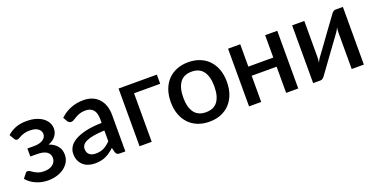

<svg xmlns="http://www.w3.org/2000/svg" viewBox="-23 -1054 3113 1595"><g transform="rotate(-20 1533.0 -256.5)"><path d="M34.5 -456 59 -414.5C63 -408.2 66.8 -404 70.2 -402C73.8 -400 78 -399 83 -399C87.7 -399 93.1 -400.8 99.2 -404.5C105.4 -408.2 113 -412.2 122 -416.8C131 -421.2 142.1 -425.4 155.2 -429.2C168.4 -433.1 184.3 -435 203 -435C236 -435 260.7 -428.7 277.2 -416C293.7 -403.3 302 -387.8 302 -369.5C302 -349.2 292.5 -332.7 273.5 -320C254.5 -307.3 227.7 -301 193 -301H135.5V-230H193C232.7 -230 261.7 -223.4 280.2 -210.2C298.7 -197.1 308 -179.2 308 -156.5C308 -144.8 305.7 -134.1 301 -124.3C296.3 -114.4 289.5 -105.8 280.5 -98.5C271.5 -91.2 260.5 -85.5 247.5 -81.5C234.5 -77.5 219.7 -75.5 203 -75.5C183 -75.5 166.2 -78 152.7 -83C139.2 -88 127.7 -93.5 118.2 -99.5C108.7 -105.5 100.5 -111 93.5 -116C86.5 -121 79.7 -123.5 73 -123.5C63.7 -123.5 57 -120.2 53 -113.5L22 -74C34.3 -59 48.2 -46.3 63.5 -36C78.8 -25.7 94.7 -17.2 111.2 -10.8C127.7 -4.2 144.4 0.4 161.2 3.2C178.1 6.1 194.3 7.5 210 7.5C236 7.5 261.1 4 285.2 -3C309.4 -10 330.7 -20.2 349.2 -33.5C367.7 -46.8 382.6 -63.1 393.7 -82.2C404.9 -101.4 410.5 -123.2 410.5 -147.5C410.5 -178.2 401.7 -204 384 -225C366.3 -246 342.3 -261.5 312 -271.5C328.3 -277.2 342.1 -284.3 353.2 -293C364.4 -301.7 373.4 -311 380.2 -321C387.1 -331 392 -341.2 395 -351.7C398 -362.2 399.5 -372.5 399.5 -382.5C399.5 -400.2 395.2 -417.2 386.7 -433.5C378.2 -449.8 365.8 -464.2 349.5 -476.7C333.2 -489.2 313 -499.2 289 -506.7C265 -514.2 237.3 -518 206 -518C167 -518 133.5 -512.2 105.5 -500.7C77.5 -489.2 53.8 -474.3 34.5 -456Z M844 0H892V-324C892 -353 887.9 -379.4 879.8 -403.2C871.6 -427.1 859.8 -447.7 844.2 -465C828.8 -482.3 809.6 -495.8 786.8 -505.3C763.9 -514.8 737.8 -519.5 708.5 -519.5C628.8 -519.5 560.2 -492.7 502.5 -439L522 -404C525.3 -398.3 529.6 -393.6 534.8 -389.8C539.9 -385.9 546.2 -384 553.5 -384C562.5 -384 571 -386.6 579 -391.8C587 -396.9 596.2 -402.5 606.5 -408.5C616.8 -414.5 629 -420.1 643 -425.3C657 -430.4 674.3 -433 695 -433C725.3 -433 748.3 -424 764 -406C779.7 -388 787.5 -360.7 787.5 -324V-290C729.5 -288.7 680.8 -283.2 641.2 -273.5C601.8 -263.8 569.9 -251.6 545.8 -236.8C521.6 -221.9 504.2 -205.2 493.8 -186.5C483.2 -167.8 478 -148.7 478 -129C478 -106 481.8 -86 489.2 -69C496.8 -52 507 -37.8 520 -26.3C533 -14.8 548.4 -6.2 566.2 -0.5C584.1 5.2 603.3 8 624 8C642.7 8 659.8 6.4 675.2 3.2C690.8 0.1 705.2 -4.7 718.8 -11C732.2 -17.3 745.3 -25 758 -34C770.7 -43 783.5 -53.5 796.5 -65.5L807 -24C810.7 -14.3 815.2 -7.9 820.5 -4.8C825.8 -1.6 833.7 0 844 0ZM656.5 -67C645.5 -67 635.4 -68.3 626.3 -70.8C617.1 -73.3 609.1 -77.3 602.3 -82.8C595.4 -88.3 590.1 -95.3 586.2 -103.8C582.4 -112.3 580.5 -122.5 580.5 -134.5C580.5 -146.8 584.1 -158.1 591.2 -168.3C598.4 -178.4 610.2 -187.3 626.5 -195C642.8 -202.7 664.2 -208.8 690.5 -213.5C716.8 -218.2 749.2 -221.3 787.5 -223V-128C768.5 -108.3 748.9 -93.2 728.8 -82.8C708.6 -72.2 684.5 -67 656.5 -67Z M1356 -510H1017.5V0H1125V-429H1356Z M1635 -518C1597 -518 1562.8 -511.8 1532.2 -499.5C1501.8 -487.2 1475.7 -469.7 1454 -447C1432.3 -424.3 1415.7 -396.8 1404 -364.5C1392.3 -332.2 1386.5 -295.8 1386.5 -255.5C1386.5 -215.2 1392.3 -178.8 1404 -146.5C1415.7 -114.2 1432.3 -86.6 1454 -63.7C1475.7 -40.9 1501.8 -23.3 1532.2 -11C1562.8 1.3 1597 7.5 1635 7.5C1672.7 7.5 1706.8 1.3 1737.2 -11C1767.8 -23.3 1793.8 -40.9 1815.2 -63.7C1836.8 -86.6 1853.3 -114.2 1865 -146.5C1876.7 -178.8 1882.5 -215.2 1882.5 -255.5C1882.5 -295.8 1876.7 -332.2 1865 -364.5C1853.3 -396.8 1836.8 -424.3 1815.2 -447C1793.8 -469.7 1767.8 -487.2 1737.2 -499.5C1706.8 -511.8 1672.7 -518 1635 -518ZM1635 -76.5C1588.3 -76.5 1553.7 -91.9 1531 -122.8C1508.3 -153.6 1497 -197.7 1497 -255C1497 -312.3 1508.3 -356.6 1531 -387.8C1553.7 -418.9 1588.3 -434.5 1635 -434.5C1681 -434.5 1715.2 -418.9 1737.8 -387.8C1760.2 -356.6 1771.5 -312.3 1771.5 -255C1771.5 -197.7 1760.2 -153.6 1737.8 -122.8C1715.2 -91.9 1681 -76.5 1635 -76.5Z M2420.5 -510H2313.5V-312.5H2093V-510H1985.5V0H2093V-231.5H2313.5V0H2420.5Z M2552 0.5H2617C2625.3 0.5 2632.8 -2.4 2639.5 -8.2C2646.2 -14.1 2651.5 -20.2 2655.5 -26.5C2695.8 -82.2 2732.2 -132.2 2764.5 -176.5C2778.2 -195.5 2791.7 -214.1 2805 -232.3C2818.3 -250.4 2830.3 -266.7 2840.8 -281C2851.3 -295.3 2859.8 -307.1 2866.3 -316.3C2872.8 -325.4 2876.3 -330.3 2877 -331C2880.3 -335.7 2883.7 -341.1 2887 -347.2C2890.3 -353.4 2893.7 -360.2 2897 -367.5C2895.7 -358.8 2894.7 -350.3 2894 -342C2893.3 -333.7 2893 -326.2 2893 -319.5V0H3000.5V-510H2935.5C2927.2 -510 2919.7 -507.2 2913 -501.5C2906.3 -495.8 2901 -489.7 2897 -483C2856.3 -427.3 2819.8 -377.3 2787.5 -333C2773.8 -314 2760.4 -295.4 2747.3 -277.2C2734.1 -259.1 2722.3 -242.8 2711.8 -228.5C2701.3 -214.2 2692.7 -202.5 2686 -193.5C2679.3 -184.5 2675.8 -179.7 2675.5 -179C2668.5 -169 2661.7 -156.3 2655 -141C2656.3 -149.7 2657.4 -158.2 2658.3 -166.8C2659.1 -175.2 2659.5 -183.2 2659.5 -190.5V-510H2552Z"/></g></svg>

Font: Lato Semibold
Style: Regular
Weight: 600
Designer: Lukasz Dziedzic
Foundry: tyPoland Lukasz Dziedzic
Version: Version 2.006; 2014-01-15